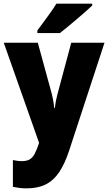

<svg xmlns="http://www.w3.org/2000/svg" viewBox="-20 -786 591 1046"><path d="M0.5 -553.2H186L262.2 -274.4Q265.1 -262.7 267.8 -249Q270.5 -235.4 272.5 -222.4Q274.4 -209.5 274.9 -198.2H278.8Q280.8 -216.3 284.2 -234.6Q287.6 -252.9 293 -272.9L368.2 -553.2H549.3L356.4 35.2Q333 106.4 302.5 151.9Q272 197.3 229 218.8Q186 240.2 124.5 240.2Q101.6 240.2 83.5 237.5Q65.4 234.9 50.3 231.9V85.9Q60.5 88.4 73.7 90.1Q86.9 91.8 100.1 91.8Q126 91.8 141.8 82.3Q157.7 72.8 168.7 52.2Q179.7 31.7 190.4 -0.5L192.9 -7.8ZM482.4 -766.1V-755.9Q468.8 -742.7 446.8 -723.4Q424.8 -704.1 399.9 -682.9Q375 -661.6 350.6 -641.4Q326.2 -621.1 306.6 -606H183.6V-620.1Q200.2 -642.6 219 -668Q237.8 -693.4 255.9 -718.8Q273.9 -744.1 287.1 -766.1Z"/></svg>

Font: Open Sans SemiCondensed ExtraBold
Style: Regular
Weight: 800
Width: 4
Designer: Monotype Design Team
Foundry: Monotype Imaging Inc.
Version: Version 3.000